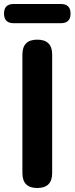

<svg xmlns="http://www.w3.org/2000/svg" viewBox="-21 -938 372 958"><path d="M239.3 -666V-74.2Q239.3 0 165 0Q90.8 0 90.8 -74.2V-666Q90.8 -740.2 165 -740.2Q239.3 -740.2 239.3 -666ZM283.2 -822.3H46.9Q-1 -822.3 -1 -870.1Q-1 -918 46.9 -918H283.2Q331.1 -918 331.1 -870.1Q331.1 -822.3 283.2 -822.3Z"/></svg>

Font: GenSenMaruGothic TW TTF Bold
Style: Regular
Weight: 700
Version: Version 1.301